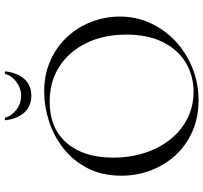

<svg xmlns="http://www.w3.org/2000/svg" viewBox="-44 -798 853 806"><g transform="rotate(-90 383.0 -394.5)"><path d="M366 12Q294 12 235.5 -13.5Q177 -39 135.5 -84Q94 -129 71.5 -187.5Q49 -246 49 -312Q49 -393 80.5 -454Q112 -515 164 -555.5Q216 -596 278 -616Q340 -636 401 -636Q475 -636 533.5 -609.5Q592 -583 633 -538Q674 -493 695.5 -436Q717 -379 717 -319Q717 -249 689 -189Q661 -129 612.5 -84Q564 -39 500.5 -13.5Q437 12 366 12ZM401.4 -9Q468.6 -9 523 -41.4Q577.4 -73.8 609.3 -137Q641.2 -200.2 641.2 -290.8Q641.2 -385.2 606.4 -457.6Q571.6 -530 508.4 -571.5Q445.2 -613 359.4 -613Q248.4 -613 186.6 -541.6Q124.8 -470.2 124.8 -346.6Q124.8 -276 144.6 -214.5Q164.4 -153 201.3 -106.7Q238.2 -60.4 288.9 -34.7Q339.6 -9 401.4 -9ZM384.8 -690Q342 -690 315.5 -717.8Q289 -745.6 281.8 -797Q281 -800.8 286.5 -801.2Q292 -801.6 292.8 -799.6Q299.2 -773 325.6 -752.9Q352 -732.8 384.8 -732.8Q416.4 -732.8 442.9 -752.9Q469.4 -773 475.8 -799.6Q476.6 -801.6 482.1 -801.2Q487.6 -800.8 486.8 -797Q479.6 -745.6 453.6 -717.8Q427.6 -690 384.8 -690Z"/></g></svg>

Font: Cormorant Light
Style: Regular
Weight: 300
Designer: Christian Thalmann (Catharsis Fonts)
Foundry: Catharsis Fonts
Version: Version 4.000